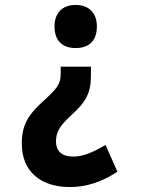

<svg xmlns="http://www.w3.org/2000/svg" viewBox="-20 -560 570 775"><path d="M285 -540C231 -540 200 -507 200 -453C200 -398 230 -366 285 -366C342 -366 371 -398 371 -453C371 -507 340 -540 285 -540ZM347 -252V-291H225V-263C225 -222 212 -206 168 -164C102 -105 68 -66 68 20C68 132 144 195 262 195C326 195 389 176 454 133L406 25C354 56 314 72 276 72C231 72 206 52 206 10C206 -34 229 -59 273 -100C324 -146 347 -184 347 -252Z"/></svg>

Font: Noto Sans Mono Condensed ExtraBold
Style: Regular
Weight: 800
Width: 3
Designer: Monotype Design Team
Foundry: Monotype Imaging Inc.
Version: Version 2.014